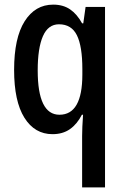

<svg xmlns="http://www.w3.org/2000/svg" viewBox="-20 -570 538 830"><path d="M335 240V18Q335 1 336 -22.5Q337 -46 339 -74H334Q313 -33 282 -11.5Q251 10 207 10Q130 10 85.5 -61Q41 -132 41 -268Q41 -406 86.5 -478Q132 -550 210 -550Q253 -550 283 -529.5Q313 -509 335 -469H340L350 -540H434V240ZM237 -74Q336 -74 336 -248V-271Q336 -370 312.5 -417.5Q289 -465 235 -465Q188 -465 165.5 -413.5Q143 -362 143 -266Q143 -74 237 -74Z"/></svg>

Font: Avrile Sans Condensed Medium
Style: Regular
Weight: 500
Width: 3
Designer: Monotype Design Team
Foundry: Monotype Imaging Inc.
Version: Version 2.001;September 10, 2019;FontCreator 11.5.0.2425 64-